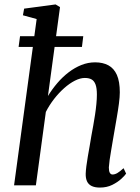

<svg xmlns="http://www.w3.org/2000/svg" viewBox="-20 -837 632 867"><path d="M431 10Q408.5 10 394 3Q379.5 -4 373 -18Q366.5 -32 367 -53Q367.5 -67 370 -86.8Q372.5 -106.5 376.5 -129.8Q380.5 -153 384.8 -177Q389 -201 392.5 -223Q396.5 -245 401 -269.5Q405.5 -294 409.2 -319Q413 -344 415.2 -367.2Q417.5 -390.5 417.5 -410Q417.5 -439 411.5 -455.2Q405.5 -471.5 393.8 -478.2Q382 -485 363 -485Q342.5 -485 318.2 -472.8Q294 -460.5 269.8 -439Q245.5 -417.5 224 -389.8Q202.5 -362 187 -331.5L142 0H43.5L145.5 -751L83.5 -768L89 -798L231 -817L251 -805L196.5 -403.5Q215.5 -434.5 239 -462Q262.5 -489.5 290 -510.5Q317.5 -531.5 347.5 -543.5Q377.5 -555.5 409.5 -555.5Q444.5 -555.5 469.5 -542Q494.5 -528.5 507.8 -498.8Q521 -469 521 -420Q521 -399.5 517 -369Q513 -338.5 507.2 -305.5Q501.5 -272.5 496.5 -243.5Q493 -223.5 489.2 -201.2Q485.5 -179 481.8 -157.2Q478 -135.5 475.2 -115.8Q472.5 -96 471.5 -81Q471.5 -64 476 -56.5Q480.5 -49 488 -49Q498.5 -49 509.8 -55.5Q521 -62 538 -77.5L549.5 -53Q544 -44.5 527.8 -29.5Q511.5 -14.5 487 -2.2Q462.5 10 431 10ZM70.5 -673.5H356L350 -625H64Z"/></svg>

Font: Merriweather 48pt
Style: Italic
Weight: 400
Italic angle: -7.8°
Version: Version 2.101